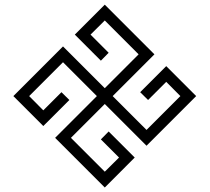

<svg xmlns="http://www.w3.org/2000/svg" viewBox="-20 -812 919 842"><path d="M439.5 10.3 221.7 -207.5 404.8 -390.6 256.3 -539.1 107.9 -390.6 169.9 -328.1 249.5 -407.7 284.2 -373.5 169.9 -259.3 38.6 -390.6 256.3 -608.4 439.5 -425.3 587.9 -573.7 439.5 -722.2 377 -660.2 456.5 -580.6 422.4 -545.9 308.1 -660.2 439.5 -791.5 657.2 -573.7 474.1 -390.6 622.6 -242.2 771 -390.6 709 -453.1 629.4 -373.5 594.7 -407.7 709 -522 840.3 -390.6 622.6 -172.9 439.5 -356 291 -207.5 439.5 -59.1 502 -121.1 422.4 -200.7 456.5 -235.4 570.8 -121.1Z"/></svg>

Font: Auseklis
Style: Regular
Weight: 400
Designer: GGBotNet
Foundry: GGBotNet
Version: 1.00